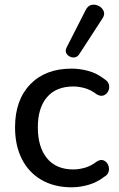

<svg xmlns="http://www.w3.org/2000/svg" viewBox="-20 -788 506 817"><path d="M285 9Q211 9 156.5 -22.5Q102 -54 73 -111.5Q44 -169 44 -246Q44 -362 108.5 -429Q173 -496 285 -496Q320 -496 356.5 -486Q393 -476 425 -451Q440 -442 443.5 -427.5Q447 -413 440.5 -400Q434 -387 421 -382Q408 -377 391 -387Q366 -406 340.5 -413Q315 -420 292 -420Q219 -420 180 -374.5Q141 -329 141 -246Q141 -162 180 -114.5Q219 -67 292 -67Q315 -67 340.5 -74Q366 -81 391 -100Q408 -111 421 -105.5Q434 -100 440 -86.5Q446 -73 442.5 -58.5Q439 -44 424 -36Q393 -12 356.5 -1.5Q320 9 285 9ZM317 -557Q307 -542 290.5 -543.5Q274 -545 264.5 -557.5Q255 -570 264 -587L345 -746Q355 -765 371 -767.5Q387 -770 401.5 -762Q416 -754 421.5 -739.5Q427 -725 415 -708Z"/></svg>

Font: Chiron GoRound TC
Style: Regular
Weight: 400
Designer: Ryoko NISHIZUKA 西塚涼子 (kana, bopomofo & ideographs); Paul D. Hunt (Latin, Greek & Cyrillic); Sandoll Communications 산돌커뮤니
Foundry: Adobe
Version: Version 1.000;hotconv 1.1.1;makeotfexe 2.6.0